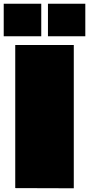

<svg xmlns="http://www.w3.org/2000/svg" viewBox="-58 -1012 479 1033"><path d="M339 1 24 0V-770H339ZM-38 -817V-992H164V-817ZM200 -817V-992H401V-817Z"/></svg>

Font: Gasoek One
Style: Regular
Weight: 400
Designer: Jiashuo Zhang
Foundry: JAMO
Version: Version 1.000; ttfautohint (v1.8.4.7-5d5b);gftools[0.9.29]